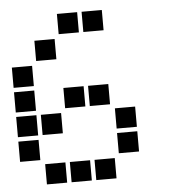

<svg xmlns="http://www.w3.org/2000/svg" viewBox="-50 -738 700 775"><g transform="rotate(-5 300.0 -350.0)"><path d="M210 -691Q209 -691 209 -691Q209 -691 209 -690V-610Q209 -609 209 -609Q209 -609 210 -609H290Q291 -609 291 -609Q291 -609 291 -610V-690Q291 -691 291 -691Q291 -691 290 -691ZM310 -691Q309 -691 309 -691Q309 -691 309 -690V-610Q309 -609 309 -609Q309 -609 310 -609H390Q391 -609 391 -609Q391 -609 391 -610V-690Q391 -691 391 -691Q391 -691 390 -691ZM110 -591Q109 -591 109 -591Q109 -591 109 -590V-510Q109 -509 109 -509Q109 -509 110 -509H190Q191 -509 191 -509Q191 -509 191 -510V-590Q191 -591 191 -591Q191 -591 190 -591ZM10 -491Q9 -491 9 -491Q9 -491 9 -490V-410Q9 -409 9 -409Q9 -409 10 -409H90Q91 -409 91 -409Q91 -409 91 -410V-490Q91 -491 91 -491Q91 -491 90 -491ZM10 -391Q9 -391 9 -391Q9 -391 9 -390V-310Q9 -309 9 -309Q9 -309 10 -309H90Q91 -309 91 -309Q91 -309 91 -310V-390Q91 -391 91 -391Q91 -391 90 -391ZM210 -391Q209 -391 209 -391Q209 -391 209 -390V-310Q209 -309 209 -309Q209 -309 210 -309H290Q291 -309 291 -309Q291 -309 291 -310V-390Q291 -391 291 -391Q291 -391 290 -391ZM310 -391Q309 -391 309 -391Q309 -391 309 -390V-310Q309 -309 309 -309Q309 -309 310 -309H390Q391 -309 391 -309Q391 -309 391 -310V-390Q391 -391 391 -391Q391 -391 390 -391ZM10 -291Q9 -291 9 -291Q9 -291 9 -290V-210Q9 -209 9 -209Q9 -209 10 -209H90Q91 -209 91 -209Q91 -209 91 -210V-290Q91 -291 91 -291Q91 -291 90 -291ZM110 -291Q109 -291 109 -291Q109 -291 109 -290V-210Q109 -209 109 -209Q109 -209 110 -209H190Q191 -209 191 -209Q191 -209 191 -210V-290Q191 -291 191 -291Q191 -291 190 -291ZM410 -291Q409 -291 409 -291Q409 -291 409 -290V-210Q409 -209 409 -209Q409 -209 410 -209H490Q491 -209 491 -209Q491 -209 491 -210V-290Q491 -291 491 -291Q491 -291 490 -291ZM10 -191Q9 -191 9 -191Q9 -191 9 -190V-110Q9 -109 9 -109Q9 -109 10 -109H90Q91 -109 91 -109Q91 -109 91 -110V-190Q91 -191 91 -191Q91 -191 90 -191ZM410 -191Q409 -191 409 -191Q409 -191 409 -190V-110Q409 -109 409 -109Q409 -109 410 -109H490Q491 -109 491 -109Q491 -109 491 -110V-190Q491 -191 491 -191Q491 -191 490 -191ZM110 -91Q109 -91 109 -91Q109 -91 109 -90V-10Q109 -9 109 -9Q109 -9 110 -9H190Q191 -9 191 -9Q191 -9 191 -10V-90Q191 -91 191 -91Q191 -91 190 -91ZM210 -91Q209 -91 209 -91Q209 -91 209 -90V-10Q209 -9 209 -9Q209 -9 210 -9H290Q291 -9 291 -9Q291 -9 291 -10V-90Q291 -91 291 -91Q291 -91 290 -91ZM310 -91Q309 -91 309 -91Q309 -91 309 -90V-10Q309 -9 309 -9Q309 -9 310 -9H390Q391 -9 391 -9Q391 -9 391 -10V-90Q391 -91 391 -91Q391 -91 390 -91Z"/></g></svg>

Font: Doto ExtraBold
Style: Regular
Weight: 800
Monospace: yes
Version: Version 1.000